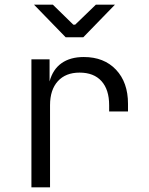

<svg xmlns="http://www.w3.org/2000/svg" viewBox="-20 -805 640 825"><path d="M530 -359V-326H449V-353Q449 -420 416 -456.5Q383 -493 322 -493Q262 -493 228.5 -456Q195 -419 195 -353V0H115V-550H193V-455Q207 -507 244.5 -533.5Q282 -560 340 -560Q427 -560 478.5 -505.5Q530 -451 530 -359ZM338 -645H262L126 -785H207L295 -699H303L392 -785H474Z"/></svg>

Font: JetBrains Mono Semi Light
Style: Regular
Weight: 350
Monospace: yes
Designer: Philipp Nurullin, Konstantin Bulenkov
Foundry: JetBrains
Version: 2.002